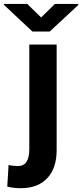

<svg xmlns="http://www.w3.org/2000/svg" viewBox="-78 -758 424 991"><path d="M214.4 -528.3V17.6Q213.9 111.3 165.3 162.4Q116.7 213.4 28.8 213.4Q-8.8 213.4 -40.5 205.1L-33.7 93.3Q-12.2 99.1 14.2 99.1Q73.2 99.1 73.2 13.2V-528.3ZM134.3 -668 205.6 -737.8H326.2V-732.4L178.7 -595.2H89.4L-58.1 -733.4V-737.8H62.5Z"/></svg>

Font: RobotoInd
Style: Bold
Weight: 700
Designer: Google
Version: Version 2.001150; 2014